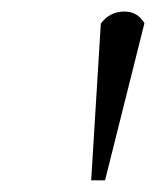

<svg xmlns="http://www.w3.org/2000/svg" viewBox="-20 -722 269 331"><path d="M137.2 -411.1 153.8 -681.2Q168.9 -702.1 194.8 -702.1Q216.8 -702.1 229 -682.1L161.1 -411.1Z"/></svg>

Font: Dihjauti
Style: Italic
Weight: 400
Italic angle: -9°
Designer: T. Christopher White
Version: Version 3.0.0